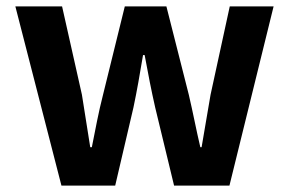

<svg xmlns="http://www.w3.org/2000/svg" viewBox="-20 -580 903 600"><path d="M172 0H340L397 -244C408 -296 417 -348 427 -408H432C443 -348 453 -297 465 -244L524 0H697L835 -560H698L638 -284C628 -229 620 -175 610 -120H606C593 -175 583 -229 570 -284L500 -560H370L302 -284C288 -230 278 -175 267 -120H262C253 -175 245 -229 236 -284L174 -560H28Z"/></svg>

Font: Noto Sans TC
Style: Bold
Weight: 700
Designer: Ryoko NISHIZUKA 西塚涼子 (kana, bopomofo & ideographs); Paul D. Hunt (Latin, Greek & Cyrillic); Sandoll Communications 산돌커뮤니
Foundry: Adobe
Version: Version 2.004;hotconv 1.0.118;makeotfexe 2.5.65603